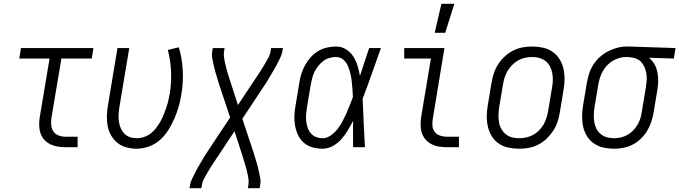

<svg xmlns="http://www.w3.org/2000/svg" viewBox="-20 -772 3563 1007"><path d="M323 0Q301 0 281 -3.5Q261 -7 243 -16Q225 -25 212 -39.5Q199 -54 192.5 -73Q186 -92 185.5 -113Q185 -134 188 -155L240 -465H81L90 -520H470L461 -465H302L250 -155Q247 -136 248.5 -117Q250 -98 259.5 -83.5Q269 -69 286 -62Q303 -55 322 -55H387V0Z M696 8Q669 8 643 1Q617 -6 597 -22Q577 -38 563.5 -60.5Q550 -83 545 -109Q540 -135 540.5 -162.5Q541 -190 546 -218L596 -520H658L606 -209Q603 -190 602 -171Q601 -152 603.5 -134.5Q606 -117 613 -100.5Q620 -84 632 -71.5Q644 -59 661 -53Q678 -47 697 -47Q716 -47 735.5 -53.5Q755 -60 771 -72.5Q787 -85 799.5 -101.5Q812 -118 822 -136Q832 -154 839.5 -172.5Q847 -191 853 -209.5Q859 -228 863.5 -247Q868 -266 871 -285Q880 -343 877 -400Q874 -457 860 -510L918 -524Q935 -466 938.5 -403Q942 -340 931 -276Q926 -244 917 -212.5Q908 -181 894.5 -150Q881 -119 863 -90Q845 -61 819 -38Q793 -15 760.5 -3.5Q728 8 696 8Z M974 215 977 197Q980 181 987.5 165.5Q995 150 1002.5 135Q1010 120 1018.5 105.5Q1027 91 1035.5 76.5Q1044 62 1052.5 47.5Q1061 33 1071 19L1187 -156L1129 -330Q1125 -344 1120.5 -358Q1116 -372 1112 -386Q1108 -400 1104.5 -414Q1101 -428 1098 -442.5Q1095 -457 1092.5 -471.5Q1090 -486 1093 -502L1096 -520H1158L1155 -502Q1153 -488 1154.5 -474.5Q1156 -461 1159 -448Q1162 -435 1165 -422.5Q1168 -410 1171.5 -397.5Q1175 -385 1179 -372.5Q1183 -360 1187 -348L1228 -221L1316 -354Q1318 -356 1319 -358Q1320 -360 1322 -363H1323Q1324 -366 1325.5 -368Q1327 -370 1328 -372Q1339 -388 1349 -403.5Q1359 -419 1368 -435Q1377 -451 1386.5 -467.5Q1396 -484 1399 -502L1402 -520H1464L1461 -502Q1458 -486 1450.5 -470.5Q1443 -455 1435.5 -440Q1428 -425 1419.5 -410.5Q1411 -396 1402 -381.5Q1393 -367 1385 -352.5Q1377 -338 1367 -324L1251 -149L1309 25Q1313 39 1317.5 53Q1322 67 1326 81Q1330 95 1333.5 109Q1337 123 1340 137.5Q1343 152 1345.5 166.5Q1348 181 1345 197L1342 215H1280L1283 197Q1285 183 1283.5 169.5Q1282 156 1279 143Q1276 130 1273 117.5Q1270 105 1266 92.5Q1262 80 1258.5 67.5Q1255 55 1251 43L1210 -84L1122 49Q1120 51 1119 53Q1118 55 1116 58H1115Q1114 61 1112.5 63Q1111 65 1110 67Q1099 83 1089 98.5Q1079 114 1070 130Q1061 146 1051.5 162.5Q1042 179 1039 197L1036 215Z M1672 8Q1645 8 1619.5 1Q1594 -6 1574.5 -22.5Q1555 -39 1544 -62Q1533 -85 1528 -110.5Q1523 -136 1524 -163Q1525 -190 1530 -218L1550 -338Q1553 -361 1560.5 -384.5Q1568 -408 1580 -430Q1592 -452 1609.5 -471.5Q1627 -491 1648.5 -504Q1670 -517 1694.5 -522.5Q1719 -528 1742 -528Q1771 -528 1794.5 -513.5Q1818 -499 1832.5 -476.5Q1847 -454 1855 -427.5Q1863 -401 1868 -374Q1880 -411 1892 -447.5Q1904 -484 1916 -520H1978Q1954 -453 1930.5 -386.5Q1907 -320 1882 -254Q1885 -191 1887.5 -127Q1890 -63 1894 0H1832Q1831 -34 1831.5 -68.5Q1832 -103 1832 -138Q1819 -113 1804 -88Q1789 -63 1770 -41.5Q1751 -20 1725 -6Q1699 8 1672 8ZM1672 -47Q1694 -47 1714.5 -61.5Q1735 -76 1750 -95Q1765 -114 1776 -135Q1787 -156 1796.5 -177Q1806 -198 1814.5 -220Q1823 -242 1831 -263Q1830 -285 1828.5 -306Q1827 -327 1824.5 -348Q1822 -369 1817 -389Q1812 -409 1804 -427.5Q1796 -446 1780 -459.5Q1764 -473 1742 -473Q1725 -473 1707.5 -468Q1690 -463 1675.5 -452Q1661 -441 1649.5 -426.5Q1638 -412 1630 -396Q1622 -380 1617.5 -363Q1613 -346 1610 -329L1590 -209Q1587 -190 1585.5 -172Q1584 -154 1586 -136.5Q1588 -119 1593.5 -102.5Q1599 -86 1610 -73Q1621 -60 1637.5 -53.5Q1654 -47 1672 -47Z M2323 0Q2301 0 2280.5 -3.5Q2260 -7 2242 -16.5Q2224 -26 2211 -41.5Q2198 -57 2192 -76Q2186 -95 2186 -116.5Q2186 -138 2189 -159L2240 -465H2100V-520H2311L2250 -150Q2247 -132 2248 -113.5Q2249 -95 2259.5 -81Q2270 -67 2287 -61Q2304 -55 2322 -55H2387V0ZM2260 -600 2295 -752H2363L2315 -600Z M2702 8Q2673 8 2645.5 2Q2618 -4 2596 -19Q2574 -34 2560 -56.5Q2546 -79 2539.5 -105.5Q2533 -132 2533 -160.5Q2533 -189 2538 -218L2558 -338Q2562 -363 2570 -387.5Q2578 -412 2592.5 -434.5Q2607 -457 2627.5 -476Q2648 -495 2672 -507Q2696 -519 2721 -523.5Q2746 -528 2771 -528Q2800 -528 2827.5 -522Q2855 -516 2877 -501Q2899 -486 2913.5 -463.5Q2928 -441 2934.5 -414.5Q2941 -388 2941 -359.5Q2941 -331 2936 -302L2916 -182Q2912 -157 2904 -132.5Q2896 -108 2881 -85.5Q2866 -63 2846 -44Q2826 -25 2802 -13Q2778 -1 2752.5 3.5Q2727 8 2702 8ZM2702 -47Q2720 -47 2739.5 -51Q2759 -55 2776 -64.5Q2793 -74 2807.5 -88.5Q2822 -103 2831.5 -120Q2841 -137 2846.5 -155Q2852 -173 2855 -191L2875 -311Q2879 -331 2879.5 -350.5Q2880 -370 2876.5 -388.5Q2873 -407 2864.5 -423.5Q2856 -440 2841.5 -451.5Q2827 -463 2809 -468Q2791 -473 2771 -473Q2753 -473 2734 -469Q2715 -465 2698 -455.5Q2681 -446 2666.5 -431.5Q2652 -417 2642 -400Q2632 -383 2626.5 -365Q2621 -347 2618 -329L2598 -209Q2595 -189 2594.5 -169.5Q2594 -150 2597 -131.5Q2600 -113 2609 -96.5Q2618 -80 2632 -68.5Q2646 -57 2664 -52Q2682 -47 2702 -47Z M3201 8Q3172 8 3145 2Q3118 -4 3096 -19Q3074 -34 3059.5 -56.5Q3045 -79 3039 -105.5Q3033 -132 3033 -160.5Q3033 -189 3038 -218L3058 -338Q3062 -362 3070 -386.5Q3078 -411 3092 -433Q3106 -455 3126 -473Q3146 -491 3169.5 -503Q3193 -515 3217.5 -521.5Q3242 -528 3267 -528H3281L3523 -520L3514 -465L3384 -469Q3401 -455 3412 -436Q3423 -417 3427.5 -395Q3432 -373 3432 -349.5Q3432 -326 3428 -302L3408 -182Q3404 -158 3396 -133.5Q3388 -109 3374.5 -86.5Q3361 -64 3341.5 -45Q3322 -26 3299 -14Q3276 -2 3250.5 3Q3225 8 3201 8ZM3201 -47Q3219 -47 3237.5 -51.5Q3256 -56 3272.5 -65.5Q3289 -75 3302.5 -89.5Q3316 -104 3325.5 -121Q3335 -138 3340 -156Q3345 -174 3347 -191L3367 -311Q3370 -330 3371.5 -348Q3373 -366 3370.5 -383.5Q3368 -401 3361.5 -417Q3355 -433 3344 -445.5Q3333 -458 3316.5 -464.5Q3300 -471 3282 -472L3272 -473H3263Q3245 -473 3227 -467.5Q3209 -462 3193 -452.5Q3177 -443 3163.5 -428.5Q3150 -414 3141 -397.5Q3132 -381 3126.5 -363.5Q3121 -346 3118 -329L3098 -209Q3095 -189 3094.5 -169.5Q3094 -150 3097 -131.5Q3100 -113 3108.5 -96.5Q3117 -80 3131 -68.5Q3145 -57 3163 -52Q3181 -47 3201 -47Z"/></svg>

Font: Iosevka Curly Light
Style: Italic
Weight: 300
Italic angle: -9°
Monospace: yes
Designer: Belleve Invis
Foundry: Belleve Invis
Version: Version 22.1.2; ttfautohint (v1.8.4)